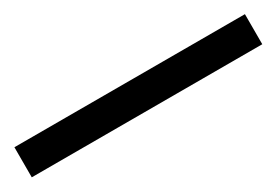

<svg xmlns="http://www.w3.org/2000/svg" viewBox="-13 -975 526 365"><g transform="rotate(-30 250.0 -793.0)"><path d="M503 -760H-3V-826H503Z"/></g></svg>

Font: Noto Sans Lisu
Style: Regular
Weight: 400
Designer: Monotype Design Team. David Williams.
Foundry: Monotype Imaging Inc.
Version: Version 2.102